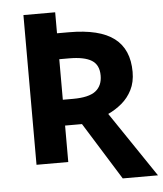

<svg xmlns="http://www.w3.org/2000/svg" viewBox="-56 -763 772 912"><g transform="rotate(-5 330.0 -307.0)"><path d="M492.2 100.1 321.8 -173.8H241.2V0H89.8V-713.9H241.2V-613.8H297.9Q443.8 -613.8 513.4 -560.8Q583 -507.8 583 -399.9Q583 -351.1 564.5 -314.5Q545.9 -277.8 515.6 -252.4Q485.4 -227.1 450.2 -210.9L660.2 100.1ZM241.2 -296.9H290Q365.2 -296.9 397.7 -322Q430.2 -347.2 430.2 -396Q430.2 -446.8 395.3 -468.5Q360.4 -490.2 287.1 -490.2H241.2Z"/></g></svg>

Font: Open Sans
Style: Bold
Weight: 700
Designer: Monotype Design Team
Foundry: Monotype Imaging Inc.
Version: Version 3.000; ttfautohint (v1.8.4)